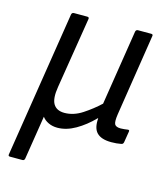

<svg xmlns="http://www.w3.org/2000/svg" viewBox="-103 -566 718 831"><g transform="rotate(15 256.5 -151.0)"><path d="M19 185Q10 185 12 176L115 -478Q117 -487 126 -487H185Q195 -487 193 -478L142 -161Q133 -107 147.5 -83Q162 -59 197 -59Q238 -59 277 -84.5Q316 -110 349 -141L402 -478Q404 -487 413 -487H472Q481 -487 479 -478L422 -112Q417 -78 423 -67.5Q429 -57 450 -57Q457 -57 466 -58Q475 -59 482 -60Q490 -61 488 -52L480 -3Q479 1 477 3.5Q475 6 470 7Q460 9 449 10Q438 11 426 11Q381 11 361 -9.5Q341 -30 345 -74H343Q306 -36 265 -12.5Q224 11 184 11Q162 11 144 2.5Q126 -6 116 -20L85 176Q83 185 75 185Z"/></g></svg>

Font: Sofia Sans Semi Condensed
Style: Italic
Weight: 400
Italic angle: -9°
Designer: Botio Nikoltchev, Ani Petrova
Foundry: lettersoup
Version: Version 4.101